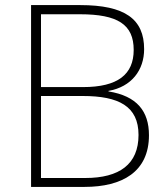

<svg xmlns="http://www.w3.org/2000/svg" viewBox="-20 -734 661 754"><path d="M295 -714H102V0H312C460 0 565 -59 565 -203C565 -297 518 -357 406 -375V-377C497 -393 546 -459 546 -541C546 -659 471 -714 295 -714ZM306 -392H141V-678H294C442 -678 505 -638 505 -538C505 -442 443 -392 306 -392ZM141 -357H305C446 -357 524 -317 524 -204C524 -89 449 -35 315 -35H141Z"/></svg>

Font: Noto Sans Lao ExtraLight
Style: Regular
Weight: 200
Designer: Monotype Design Team
Foundry: Monotype Imaging Inc.
Version: Version 2.003